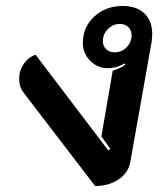

<svg xmlns="http://www.w3.org/2000/svg" viewBox="-20 -613 543 642"><path d="M59 -303Q44 -322 44 -350Q44 -376 59 -398.5Q74 -421 99 -430L342 -110L349 -115L319 -157L357 -377Q383 -384 399 -397L396 -401Q386 -394 370.5 -389.5Q355 -385 340 -385Q306 -385 281.5 -410Q257 -435 257 -469Q257 -522 295 -557.5Q333 -593 390 -593Q437 -593 463 -568Q489 -543 489 -499Q489 -491 487 -473L416 -73Q410 -36 377 -13.5Q344 9 298 9ZM420 -495Q420 -512 409 -522.5Q398 -533 381 -533Q358 -533 341 -516Q324 -499 324 -476Q324 -459 335 -448.5Q346 -438 364 -438Q387 -438 403.5 -455Q420 -472 420 -495Z"/></svg>

Font: K2D SemiBold
Style: Italic
Weight: 600
Italic angle: -10°
Designer: Katatrad Aksorn Co.,Ltd.
Foundry: Cadson Demak Co.,Ltd.
Version: Version 1.000; ttfautohint (v1.6)